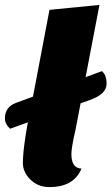

<svg xmlns="http://www.w3.org/2000/svg" viewBox="-37 -740 453 780"><path d="M4 -217Q-17 -236 -17 -259Q-17 -305 28 -322L377 -451Q396 -435 396 -400Q396 -357 326 -333ZM294 -55Q263 20 164 20Q114 20 82 -15Q56 -44 56 -77Q56 -152 91 -316L164 -700L367 -720L270 -214Q253 -140 253 -114Q253 -57 294 -55Z"/></svg>

Font: Sansita One
Style: Regular
Weight: 400
Designer: Pablo Cosgaya
Foundry: Omnibus-Type
Version: Version 1.001